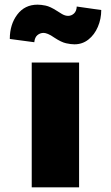

<svg xmlns="http://www.w3.org/2000/svg" viewBox="-20 -803 475 823"><path d="M116 0V-535H319V0ZM299 -613Q284 -613 263.5 -617.5Q243 -622 214 -641Q197 -653 185.5 -657.5Q174 -662 167 -662Q152 -662 140.5 -652.5Q129 -643 127 -622L22 -636Q22 -698 54 -740.5Q86 -783 141 -783Q156 -783 175.5 -779Q195 -775 223 -757Q232 -751 245.5 -743Q259 -735 272 -735Q286 -735 297 -745Q308 -755 309 -775L414 -760Q414 -722 399.5 -688Q385 -654 359 -633.5Q333 -613 299 -613Z"/></svg>

Font: Lexend Exa Black
Style: Regular
Weight: 900
Designer: Bonnie Shaver-Troup, Thomas Jockin
Foundry: Lexend
Version: Version 1.007